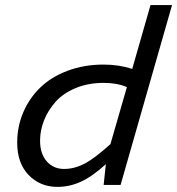

<svg xmlns="http://www.w3.org/2000/svg" viewBox="-20 -730 699 758"><path d="M389.2 0 397.9 -82Q345.2 -33.7 300 -12.9Q254.9 7.8 207 7.8Q138.2 7.8 93 -39.1Q47.9 -85.9 47.9 -167Q47.9 -230.5 71.8 -286.4Q95.7 -342.3 138.9 -384.3Q182.1 -426.3 247.1 -450.7Q312 -475.1 389.2 -475.1Q448.7 -475.1 502 -458L574.2 -710H659.2L456.1 0ZM138.2 -174.8Q138.2 -123 164.6 -93Q190.9 -63 232.9 -63Q272.5 -63 311.8 -82.8Q351.1 -102.5 416 -161.1L481 -386.2Q441.9 -402.8 389.2 -402.8Q328.1 -402.8 278.8 -382.3Q229.5 -361.8 199.7 -328.4Q169.9 -294.9 154.1 -255.4Q138.2 -215.8 138.2 -174.8Z"/></svg>

Font: IntelOne Mono
Style: Italic
Weight: 400
Italic angle: -16°
Designer: Fred Shallcrass
Foundry: Frere-Jones Type LLC
Version: Version 1.200;hotconv 1.1.0;makeotfexe 2.6.0;FJTRelease1.2